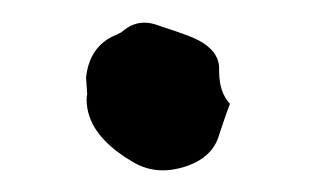

<svg xmlns="http://www.w3.org/2000/svg" viewBox="-20 -427 288 172"><path d="M183.1 -326.2 180.7 -319.3 176.3 -306.2Q170.4 -285.2 144.5 -277.3Q134.8 -274.4 126 -274.4Q110.8 -274.4 97.7 -282.7Q57.6 -306.6 57.6 -337.9Q57.6 -340.3 58.1 -342.8L57.1 -357.4Q60.1 -386.2 84.5 -396L88.4 -397.9L92.3 -400.9Q100.1 -406.7 109.4 -406.7Q115.2 -406.7 121.6 -404.3L137.7 -398.9Q147.5 -395.5 153.3 -393.1Q176.3 -382.8 176.3 -365.7V-363.3Q176.3 -344.2 186 -334Z"/></svg>

Font: Kurland
Style: Regular
Weight: 400
Designer: GGBot
Version: 0.22